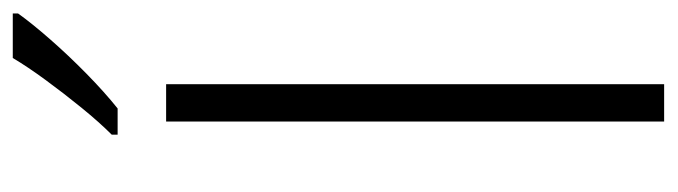

<svg xmlns="http://www.w3.org/2000/svg" viewBox="-390 -644 1034 293"><g transform="rotate(-90 126.5 -497.0)"><path d="M145 0H88V-760H145ZM253 -986Q238 -965 213.5 -937Q189 -909 161 -881.5Q133 -854 108 -834H68V-843Q87 -862 109 -889Q131 -916 151.5 -944Q172 -972 185 -994H253Z"/></g></svg>

Font: Noto Sans Light
Style: Regular
Weight: 300
Designer: Monotype Design Team
Foundry: Monotype Imaging Inc.
Version: Version 2.007